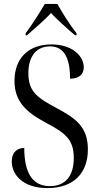

<svg xmlns="http://www.w3.org/2000/svg" viewBox="-20 -951 508 981"><path d="M111 -781V-771H118C156 -805 207 -847 241 -885C267 -854 336 -794 363 -771H371V-781C339 -821 298 -886 273 -931H209C183 -886 141 -821 111 -781ZM222 10C356 10 429 -66 429 -188C429 -307 361 -349 269 -399C175 -450 125 -479 125 -577C125 -668 170 -714 235 -714C305 -714 338 -659 338 -549C384 -549 408 -571 408 -607C408 -665 349 -724 243 -724C128 -724 54 -656 54 -537C54 -433 115 -378 207 -328C306 -275 357 -245 357 -144C357 -48 311 0 235 0C143 0 104 -72 104 -195C65 -195 40 -170 40 -126C40 -62 93 10 222 10Z"/></svg>

Font: Noto Serif Display Condensed
Style: Regular
Weight: 400
Width: 3
Designer: Monotype Design Team
Foundry: Monotype Imaging Inc.
Version: Version 2.009